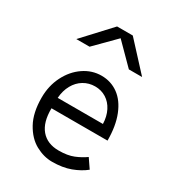

<svg xmlns="http://www.w3.org/2000/svg" viewBox="-200 -964 1000 1092"><g transform="rotate(30 300.0 -418.0)"><path d="M76.5 -279Q76.5 -356 108.5 -419.8Q140.5 -483.5 194.2 -520.2Q248 -557 310.5 -557Q372.5 -557 420.8 -522Q469 -487 496.2 -418.5Q523.5 -350 523.5 -254H155.5Q154 -162 194.8 -114Q235.5 -66 310.5 -66Q368.5 -66 407.8 -82Q447 -98 477.5 -120L518.5 -60Q482 -30.5 430.2 -11.2Q378.5 8 309.5 8Q255 8 201.5 -21.2Q148 -50.5 112.2 -115Q76.5 -179.5 76.5 -279ZM309.5 -486Q268.5 -486 234.8 -465.8Q201 -445.5 180.5 -408.5Q160 -371.5 156.5 -323H453.5Q452 -371.5 433.2 -408.5Q414.5 -445.5 382.2 -465.8Q350 -486 309.5 -486ZM246 -843.5H349L513 -665.5H426L297 -795.5L168 -665.5H81Z"/></g></svg>

Font: JuliaMono Light
Style: Regular
Weight: 300
Monospace: yes
Designer: cormullion
Foundry: corm
Version: Version 0.054; ttfautohint (v1.8.4)